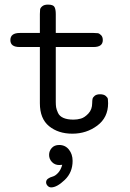

<svg xmlns="http://www.w3.org/2000/svg" viewBox="-20 -574 565 833"><path d="M180 217Q180 207 188.5 201Q197 195 208.5 192Q220 189 232 176Q244 163 250 141Q245 142 237 142Q218 142 205.5 129Q193 116 193 98Q193 81 204.5 68Q216 55 237 55Q263 55 279 75Q295 95 295 124Q295 174 261 206.5Q227 239 202 239Q193 239 186.5 232Q180 225 180 217ZM25 -400Q25 -431 66 -431H153V-513Q153 -526 154 -533Q155 -540 163.5 -547Q172 -554 188 -554Q211 -554 216.5 -543.5Q222 -533 222 -513V-431H386Q398 -431 404.5 -430Q411 -429 418.5 -421.5Q426 -414 426 -400Q426 -370 386 -370H222V-132Q222 -118 223.5 -108.5Q225 -99 231.5 -84.5Q238 -70 255 -62.5Q272 -55 299 -55Q315 -55 331 -59.5Q347 -64 363.5 -81.5Q380 -99 380 -127Q380 -138 381.5 -145Q383 -152 391 -158.5Q399 -165 414 -165Q430 -165 438.5 -158Q447 -151 448 -144.5Q449 -138 449 -126Q449 -64 402 -29Q355 6 294 6Q233 6 193 -26.5Q153 -59 153 -126V-370H65Q25 -370 25 -400Z"/></svg>

Font: CMU Typewriter Text
Style: Regular
Weight: 500
Monospace: yes
Version: Version 0.7.0